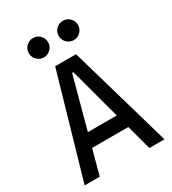

<svg xmlns="http://www.w3.org/2000/svg" viewBox="-214 -1015 1013 1129"><g transform="rotate(-30 293.0 -451.0)"><path d="M22 0 222.2 -693.4H363.8L564 0H461.4L297.4 -609.4H288.6L124.5 0ZM114.7 -168.9V-261.7H466.3V-168.9ZM394.5 -771.5Q367.7 -771.5 348.4 -790.8Q329.1 -810.1 329.1 -836.9Q329.1 -864.3 348.4 -883.3Q367.7 -902.3 394.5 -902.3Q421.9 -902.3 440.9 -883.3Q460 -864.3 460 -836.9Q460 -810.1 440.9 -790.8Q421.9 -771.5 394.5 -771.5ZM191.4 -771.5Q164.6 -771.5 145.3 -790.8Q126 -810.1 126 -836.9Q126 -864.3 145.3 -883.3Q164.6 -902.3 191.4 -902.3Q218.8 -902.3 237.8 -883.3Q256.8 -864.3 256.8 -836.9Q256.8 -810.1 237.8 -790.8Q218.8 -771.5 191.4 -771.5Z"/></g></svg>

Font: Cascadia Code
Style: Regular
Weight: 400
Designer: Aaron Bell
Foundry: Saja Typeworks
Version: Version 2404.023